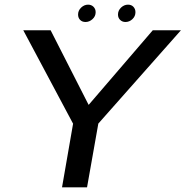

<svg xmlns="http://www.w3.org/2000/svg" viewBox="-20 -805 798 825"><path d="M246.5 0H354L402.5 -274L757.5 -675H636.5L361.5 -355H360.5L197.5 -675H80L294 -273.5ZM347.5 -710.5Q364 -710.5 377.5 -722.8Q391 -735 391 -752.5Q391 -766.5 381.8 -775.8Q372.5 -785 358.5 -785Q342 -785 328.8 -772.5Q315.5 -760 315.5 -742.5Q315.5 -728.5 324.2 -719.5Q333 -710.5 347.5 -710.5ZM519 -710.5Q536 -710.5 549 -722.8Q562 -735 562 -752.5Q562 -766.5 553.2 -775.8Q544.5 -785 530 -785Q513.5 -785 500.2 -772.5Q487 -760 487 -742.5Q487 -728.5 496.2 -719.5Q505.5 -710.5 519 -710.5Z"/></svg>

Font: Anybody SemiExpanded
Style: Italic
Weight: 400
Width: 6
Italic angle: -10°
Version: Version 1.113;gftools[0.9.25]